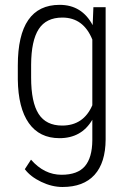

<svg xmlns="http://www.w3.org/2000/svg" viewBox="-20 -558 526 789"><path d="M53.2 -288.6Q53.2 -413.6 96.2 -475.8Q139.2 -538.1 225.1 -538.1Q316.4 -538.1 360.8 -454.6L363.8 -528.3H414.1V15.1Q413.6 110.8 368.4 160.6Q323.2 210.4 236.8 210.4Q193.4 210.4 149.2 189.2Q105 168 82 137.2L107.4 98.1Q161.6 160.2 232.9 160.2Q298.8 160.2 328.9 125Q358.9 89.8 359.4 18.1V-65.9Q314.9 9.8 224.6 9.8Q142.1 9.8 98.4 -52.2Q54.7 -114.3 53.2 -231.4ZM107.9 -239.3Q107.9 -137.7 138.7 -89.8Q169.4 -42 235.4 -42Q323.2 -42 359.4 -125.5V-395.5Q322.8 -485.8 236.3 -485.8Q169.9 -485.8 139.2 -438.5Q108.4 -391.1 107.9 -292Z"/></svg>

Font: TypoPRO Roboto
Style: Regular
Weight: 300
Designer: Google
Version: Version 2.136; 2016